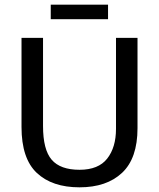

<svg xmlns="http://www.w3.org/2000/svg" viewBox="-20 -792 680 821"><path d="M72 -630H164V-253Q164 -152 201 -109Q238 -66 320 -66Q401 -66 438.5 -114Q476 -162 476 -241V-630H568V-244Q568 -115 502 -53Q436 9 320 9Q203 9 137.5 -52.5Q72 -114 72 -249ZM442 -772V-710H197V-772Z"/></svg>

Font: Ek Mukta
Style: Regular
Weight: 400
Designer: Girish Dalvi and Yashodeep Gholap
Foundry: Ek Type
Version: Version 2.538;PS 1.001;hotconv 16.6.51;makeotf.lib2.5.65220;